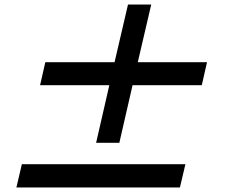

<svg xmlns="http://www.w3.org/2000/svg" viewBox="-20 -832 1040 843"><path d="M866 -458H562L504 -205H402L460 -458H156L179 -559H483L542 -812H644L585 -559H889ZM794 -111 770 -9H52L76 -111Z"/></svg>

Font: KaiGen Gothic CN Bold
Style: Bold
Weight: 700
Designer: Ryoko NISHIZUKA  (kana & ideographs); Paul D. Hunt (Latin, Greek & Cyrillic); Wenlong ZHANG  (bopomofo); Sandoll Communi
Foundry: Adobe Systems Incorporated
Version: Version 1.002.20150501